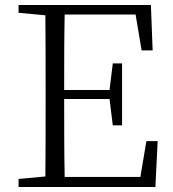

<svg xmlns="http://www.w3.org/2000/svg" viewBox="-20 -746 691 766"><path d="M564 -183 540 -40H238C236 -137 236 -237 236 -351H417L430 -246H467V-493H430L417 -387H236C236 -493 236 -592 238 -688H521L545 -545H589L582 -726H54V-695L161 -685C162 -588 162 -490 162 -391V-335C162 -237 162 -138 161 -42L54 -32V0H600L609 -183Z"/></svg>

Font: Noto Serif CJK JP Light
Style: Regular
Weight: 300
Designer: Ryoko NISHIZUKA 西塚涼子 (kana & ideographs); Frank Grießhammer (Latin, Greek & Cyrillic); Wenlong ZHANG 张文龙 (bopomofo); San
Foundry: Adobe Systems Incorporated
Version: Version 1.001;PS 1.001;hotconv 16.6.54;makeotf.lib2.5.65590